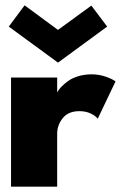

<svg xmlns="http://www.w3.org/2000/svg" viewBox="-20 -702 459 722"><path d="M13 -602 72.5 -682 198 -589.5 323.5 -681 383 -602 198 -466.5ZM195 0H21.5V-410.5H195V-354.5Q200.5 -365 210.5 -375.5Q220.5 -386 236 -397.2Q251.5 -408.5 274.8 -415.5Q298 -422.5 325 -422.5Q351 -422.5 375.8 -414.2Q400.5 -406 414.5 -396L347.5 -255.5Q340 -266 321.5 -275Q303 -284 278.5 -284Q237 -284 216 -257.8Q195 -231.5 195 -199.5Z"/></svg>

Font: League Spartan ExtraBold
Style: Regular
Weight: 800
Foundry: The League of Moveable Type
Version: Version 2.002